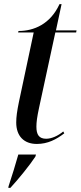

<svg xmlns="http://www.w3.org/2000/svg" viewBox="-20 -682 388 923"><path d="M157 10C210 10 251 -12 289 -41L284 -50C259 -29 228 -15 202 -15C168 -15 155 -34 155 -73C155 -94 158 -119 168 -165L246 -526H346L348 -536H249L276 -662H266C222 -566 143 -533 69 -533L67 -526H142L71 -192C62 -148 58 -120 58 -93C58 -28 95 10 157 10ZM21 214 20 221H30C68 180 124 111 150 71L153 61H68C54 110 39 160 21 214Z"/></svg>

Font: Noto Serif Display Condensed Medium
Style: Italic
Weight: 500
Width: 3
Italic angle: -12°
Designer: Monotype Design Team
Foundry: Monotype Imaging Inc.
Version: Version 2.009